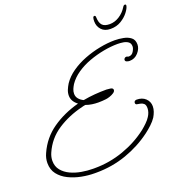

<svg xmlns="http://www.w3.org/2000/svg" viewBox="-156 -958 1096 1165"><g transform="rotate(-20 392.5 -375.5)"><path d="M257 74Q216 74 172.5 65.5Q129 57 91.5 38.5Q54 20 31 -9.5Q8 -39 8 -82Q8 -113 22 -143Q60 -228 134.5 -280Q209 -332 306 -358Q270 -385 270 -422Q270 -441 277.5 -459Q285 -477 295 -493Q319 -529 359 -557Q399 -585 448 -604Q497 -623 548.5 -633Q600 -643 646 -643Q673 -643 701.5 -637.5Q730 -632 749 -617Q768 -602 768 -572Q768 -545 745.5 -519.5Q723 -494 689 -494Q681 -494 671.5 -497.5Q662 -501 662 -510Q662 -515 666.5 -520Q671 -525 678 -525Q683 -525 686.5 -523Q690 -521 694 -521Q714 -521 725 -539.5Q736 -558 736 -571Q736 -591 723 -600.5Q710 -610 691.5 -613Q673 -616 655 -616Q612 -616 564 -607Q516 -598 469.5 -581Q423 -564 385 -538Q347 -512 324 -478Q316 -465 310 -451Q304 -437 304 -422Q304 -403 315.5 -389Q327 -375 346 -366Q384 -373 421.5 -376Q459 -379 497 -379Q505 -379 522 -376.5Q539 -374 539 -362Q539 -352 527 -344Q515 -336 500 -331Q485 -326 475 -325Q450 -322 425 -322Q405 -322 384.5 -325Q364 -328 345 -335Q339 -334 333.5 -333Q328 -332 322 -330Q231 -308 159 -261Q87 -214 52 -134Q41 -109 41 -84Q41 -48 61.5 -23Q82 2 114 17Q146 32 184 38.5Q222 45 256 45H268Q364 45 454.5 13Q545 -19 617 -75Q633 -88 649.5 -104Q666 -120 676 -136Q684 -148 688.5 -161.5Q693 -175 693 -188Q693 -209 683.5 -217.5Q674 -226 662 -228Q650 -230 640.5 -232Q631 -234 631 -244Q631 -251 636 -255Q641 -259 648 -259Q684 -259 705.5 -238.5Q727 -218 727 -188Q727 -171 721 -154Q715 -137 706 -122Q693 -102 672 -82.5Q651 -63 631 -48Q555 9 462.5 41.5Q370 74 269 74ZM648 -716Q610 -716 589.5 -738.5Q569 -761 569 -793Q569 -807 571.5 -815.5Q574 -824 581 -824Q589 -824 589 -811Q590 -777 604.5 -761Q619 -745 653 -745Q685 -745 715 -764Q745 -783 764 -814Q770 -825 778 -825Q787 -825 785 -815Q782 -799 764 -775.5Q746 -752 716.5 -734Q687 -716 648 -716Z"/></g></svg>

Font: Ms Madi
Style: Regular
Weight: 400
Designer: Robert E. Leuschke
Foundry: Robert E. Leuschke
Version: Version 1.010; ttfautohint (v1.8.3)